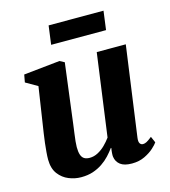

<svg xmlns="http://www.w3.org/2000/svg" viewBox="-111 -829 823 929"><g transform="rotate(-15 300.0 -365.0)"><path d="M181.5 10.5Q150 10.5 119.8 -1.8Q89.5 -14 69 -41Q48.5 -68 48 -113Q48 -130 49.8 -151Q51.5 -172 54.2 -195.2Q57 -218.5 60.5 -242Q64 -265.5 67.5 -288L95 -469L36 -503L43 -541L224.5 -560L248 -547.5L215 -288Q212.5 -266.5 209.5 -244.5Q206.5 -222.5 203.8 -202Q201 -181.5 199.2 -164.5Q197.5 -147.5 197.5 -136Q197.5 -112 202.5 -97.2Q207.5 -82.5 218 -76Q228.5 -69.5 245.5 -69.5Q266.5 -69.5 286.5 -80Q306.5 -90.5 323.5 -107.2Q340.5 -124 353.5 -142L410 -555H555.5L493 -103Q490.5 -84 496 -75.5Q501.5 -67 511.5 -67Q520.5 -67 530 -72Q539.5 -77 557 -91L570.5 -60Q564 -50 546 -33.5Q528 -17 500 -3.5Q472 10 436 10Q397.5 10 378 -5Q358.5 -20 355 -45.5Q354.5 -48.5 354.5 -53.5Q354.5 -58.5 355 -64.5Q355.5 -70.5 356.2 -76.8Q357 -83 358 -88.5L356 -89.5Q343 -71.5 326.5 -53.8Q310 -36 288.5 -21.5Q267 -7 240.8 1.8Q214.5 10.5 181.5 10.5ZM218.5 -740H493.5L481 -646H206Z"/></g></svg>

Font: Merriweather 36pt ExtraBold
Style: Italic
Weight: 800
Italic angle: -7.8°
Version: Version 2.101